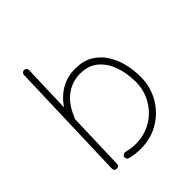

<svg xmlns="http://www.w3.org/2000/svg" viewBox="-187 -816 961 961"><g transform="rotate(-45 293.5 -336.0)"><path d="M131.3 -682.1Q138.7 -682.1 143.6 -676.8Q148.4 -671.4 147.9 -664.1L139.6 -408.7Q207.5 -506.3 315.9 -506.3Q371.6 -506.3 410.4 -483.4Q449.2 -460.4 473.4 -422.4Q497.6 -384.3 508.5 -338.4Q519.5 -292.5 519.5 -246.6Q519.5 -175.3 486.1 -116.9Q452.6 -58.6 395 -24.2Q337.4 10.3 263.7 10.3Q225.6 10.3 190.4 1Q183.6 -0.5 179.7 -7.1Q175.8 -13.7 177.2 -20.5Q179.2 -27.3 186 -31.2Q192.9 -35.2 199.7 -33.7Q230.5 -24.9 263.7 -24.9Q327.1 -24.9 377 -54.7Q426.8 -84.5 455.6 -134.8Q484.4 -185.1 484.4 -245.6Q484.4 -304.2 466.8 -355.7Q449.2 -407.2 412.1 -439.2Q375 -471.2 315.9 -471.2Q260.3 -471.2 215.1 -438.7Q169.9 -406.2 142.1 -338.4Q140.6 -334 137.2 -331.1L127.4 -21.5Q127.4 -13.7 122.1 -8.8Q116.7 -3.9 109.4 -4.4Q101.6 -4.4 96.7 -9.8Q91.8 -15.1 92.3 -22.9L112.8 -665.5Q112.8 -672.9 118.2 -677.7Q123.5 -682.6 131.3 -682.1Z"/></g></svg>

Font: Mikhak-DS2-FD ExtraLight
Style: Regular
Weight: 200
Designer: Amin Abedi
Version: Version 3.2